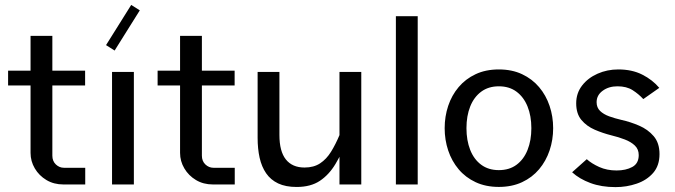

<svg xmlns="http://www.w3.org/2000/svg" viewBox="-20 -759 2777 790"><path d="M330.7 -68.7H242.8Q224.4 -68.7 209.9 -82.3Q195.4 -96 195.4 -118.4V-611.5H105.7V-129.9Q105.7 -95.8 123.2 -66.1Q140.7 -36.4 171.1 -18.2Q201.5 0 241 0H330.7ZM13.3 -407.3H330.2V-468.2H13.3Z M519.9 -738.8 416.3 -573.4 451.6 -551 555.2 -716.4ZM441 -463V0H530.8V-463Z M945.9 -68.7H858Q839.6 -68.7 825.1 -82.3Q810.7 -96 810.7 -118.4V-611.5H720.9V-129.9Q720.9 -95.8 738.5 -66.1Q756 -36.4 786.4 -18.2Q816.7 0 856.2 0H945.9ZM628.5 -407.3H945.4V-468.2H628.5Z M1376.8 -463V0H1466.5V-463ZM1410.3 -185.1 1377.2 -204Q1361 -165.3 1342.2 -134.8Q1323.4 -104.3 1297.2 -87Q1271.1 -69.7 1233 -69.7Q1182.7 -69.7 1156.2 -103Q1129.7 -136.2 1129.7 -203.6V-463H1040V-191.7Q1040 -147 1048.2 -110Q1056.5 -72.9 1075.1 -45.9Q1093.7 -18.9 1124.5 -4.3Q1155.3 10.3 1200.5 10.3Q1258.4 10.3 1296.1 -14.9Q1333.9 -40.1 1360.3 -84.3Q1386.7 -128.5 1410.3 -185.1Z M1698.7 0V-692.3H1608.9V0Z M2032.5 -403.9Q2075.5 -403.9 2105.2 -381.8Q2134.9 -359.7 2150.6 -320.9Q2166.3 -282.1 2166.3 -231.6Q2166.3 -181.3 2150.7 -142.2Q2135.1 -103.1 2105.4 -81.1Q2075.7 -59 2032.5 -59Q1989.9 -59 1960 -81.1Q1930.2 -103.1 1914.7 -142.2Q1899.3 -181.3 1899.3 -231.6Q1899.3 -282.1 1914.7 -320.9Q1930.2 -359.7 1960 -381.8Q1989.9 -403.9 2032.5 -403.9ZM2032.5 -473.3Q1978.4 -473.3 1936.9 -453.7Q1895.4 -434.2 1867 -400.5Q1838.6 -366.9 1824.1 -323.3Q1809.6 -279.8 1809.6 -231.6Q1809.6 -183.5 1824.1 -140Q1838.6 -96.4 1867 -62.6Q1895.4 -28.8 1937 -9.4Q1978.6 10.1 2032.5 10.1Q2086.5 10.1 2128.1 -9.4Q2169.7 -28.8 2198.2 -62.6Q2226.6 -96.4 2241.3 -140Q2256 -183.5 2256 -231.6Q2256 -279.8 2241.3 -323.3Q2226.6 -366.9 2198.2 -400.5Q2169.7 -434.2 2128.2 -453.7Q2086.7 -473.3 2032.5 -473.3Z M2692.7 -397.5Q2664.7 -430.7 2622.6 -452Q2580.6 -473.3 2524 -473.3Q2478.4 -473.3 2438.8 -455.8Q2399.3 -438.4 2375 -407Q2350.8 -375.6 2350.8 -333.9Q2350.8 -291.1 2372.3 -265.4Q2393.8 -239.7 2427.1 -225.3Q2460.4 -210.9 2496 -202Q2525.6 -194.9 2551 -185Q2576.5 -175.2 2592.3 -160Q2608.1 -144.8 2608.1 -120.8Q2608.1 -86.4 2581.6 -72Q2555.2 -57.6 2517 -57.6Q2477.4 -57.6 2445.7 -71.8Q2414.1 -86.1 2394.3 -104L2334 -50.2Q2364.3 -22.6 2409.4 -5.9Q2454.6 10.9 2512.6 10.9Q2558.2 10.9 2599.6 -3.3Q2641.1 -17.4 2667.4 -47.4Q2693.6 -77.5 2693.6 -125Q2693.6 -170.8 2669.6 -198.8Q2645.7 -226.7 2609.5 -242.1Q2573.4 -257.6 2537 -265.6Q2510 -271.9 2486.6 -280.3Q2463.3 -288.8 2449 -302.6Q2434.8 -316.5 2434.8 -338.5Q2434.8 -367.4 2459.8 -385.6Q2484.7 -403.9 2520.6 -403.9Q2558.1 -403.9 2583 -388Q2607.8 -372.1 2626.9 -351.3Z"/></svg>

Font: Estedad-VF-FD Black
Style: Regular
Weight: 900
Designer: Amin Abedi
Version: Version 4.000